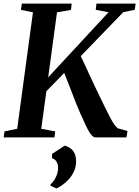

<svg xmlns="http://www.w3.org/2000/svg" viewBox="-30 -763 772 1066"><path d="M-9.5 0 -5 -33.5 65.5 -48 153 -694.5 86.5 -708 91 -743H368L364 -708L286.5 -694.5L237.5 -333.5L572.5 -695L501.5 -708.5L505.5 -743H723L718 -708.5L654.5 -695.5L418.5 -451.5Q428.5 -431 441 -403.5Q453.5 -376 467.2 -346.5Q481 -317 494.5 -288.2Q508 -259.5 519.5 -236Q537.5 -199 552.8 -167.5Q568 -136 580.8 -111.8Q593.5 -87.5 604.5 -72Q615.5 -56.5 624.5 -50.5L678 -35.5L672 0H499.5Q489.5 -1 479.5 -11.5Q469.5 -22 459.5 -40.5Q449.5 -59 438.8 -83Q428 -107 415.5 -134Q405.5 -156.5 394 -185.5Q382.5 -214.5 370.5 -245.8Q358.5 -277 347.2 -306.2Q336 -335.5 326.5 -358L227.5 -256.5L199 -48L276.5 -33.5L272.5 0ZM250.5 268 251 260Q263 250 272.5 234.8Q282 219.5 287.5 202Q293 184.5 292.5 168Q292.5 149 283.8 134.5Q275 120 259 116V91.5L329.5 45.5Q362.5 55 377.8 77.5Q393 100 392.5 134.5Q392 167.5 377 196.2Q362 225 337.2 247.2Q312.5 269.5 283.5 283.5Z"/></svg>

Font: Merriweather 72pt SemiBold
Style: Italic
Weight: 600
Italic angle: -7.8°
Version: Version 2.101